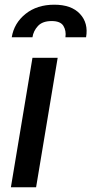

<svg xmlns="http://www.w3.org/2000/svg" viewBox="-20 -789 385 809"><path d="M25.9 0 116.8 -545.5H223L132.1 0ZM29.5 -632.1Q39.4 -691.8 87.7 -730.5Q136 -769.2 208.8 -769.2Q280.9 -769.2 316.9 -730.5Q353 -691.8 342.7 -632.1H255.7Q259.6 -659.4 247.2 -679.9Q234.7 -700.3 197.8 -700.3Q159.1 -700.3 139.9 -679.5Q120.7 -658.7 116.8 -632.1Z"/></svg>

Font: Inter UI Medium
Style: Italic
Weight: 500
Italic angle: 9.39999°
Designer: Rasmus Andersson
Foundry: rsms
Version: 3.2;8d6f07862